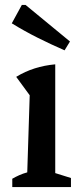

<svg xmlns="http://www.w3.org/2000/svg" viewBox="-20 -762 328 782"><path d="M30 0V-34Q44 -42 58.5 -48.5Q73 -55 91 -60L101 -374L46 -449Q82 -471 121.5 -483.5Q161 -496 205 -500V-57L269 -37V0ZM243 -557Q188 -581 134 -608Q80 -635 28 -667L69 -742H84L265 -593Z"/></svg>

Font: Piazzolla 24pt SemiBold
Style: Regular
Weight: 600
Designer: Juan Pablo del Peral
Foundry: Huerta Tipografica
Version: Version 2.005